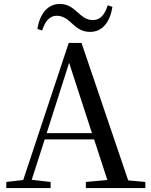

<svg xmlns="http://www.w3.org/2000/svg" viewBox="-20 -955 766 975"><path d="M170 -808 194 -800C209 -848 233 -875 268 -875C304 -875 327 -853 351 -831C373 -811 398 -793 438 -793C499 -793 538 -841 551 -920L527 -928C512 -880 489 -853 451 -853C417 -853 395 -874 370 -896C348 -916 322 -935 284 -935C224 -935 182 -887 170 -808ZM331 -636 447 -279H217ZM416 0H718V-31L631 -39L394 -737H329L98 -41L12 -31V0H237V-31L141 -42L207 -247H458L525 -41L416 -31Z"/></svg>

Font: Noto Serif KR Medium
Style: Regular
Weight: 500
Designer: Ryoko NISHIZUKA 西塚涼子 (kana & ideographs); Frank Grießhammer (Latin, Greek & Cyrillic); Wenlong ZHANG 张文龙 (bopomofo); San
Foundry: Adobe
Version: Version 2.001;hotconv 1.1.0;makeotfexe 2.6.0